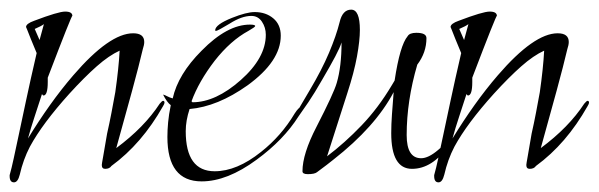

<svg xmlns="http://www.w3.org/2000/svg" viewBox="-28 -367 1241 398"><path d="M1 11Q-8 11 -8 -2V-4Q-4 -18 0.5 -39Q5 -60 11 -88Q17 -116 26 -158.5Q35 -201 48 -257L36 -286Q31 -299 28.5 -305Q26 -311 26 -311Q26 -318 43 -324Q93 -343 107 -343Q122 -343 122 -334Q122 -334 122 -334Q121 -337 71 -206V-197Q71 -169 62 -169Q61 -169 59 -172Q51 -147 43.5 -124.5Q36 -102 30 -80Q52 -116 75.5 -149Q99 -182 124 -211Q199 -298 248 -298Q271 -298 271 -280Q271 -274 268 -265Q260 -231 246 -179.5Q232 -128 213 -60Q271 -103 303 -152Q308 -158 310 -158Q313 -158 313 -154Q313 -152 310 -147Q266 -69 203 -23Q199 -17 190 -17Q183 -17 183 -25Q183 -27 186 -43.5Q189 -60 194 -90Q199 -112 203 -133Q207 -154 211 -176Q218 -225 220 -262Q198 -252 172.5 -229.5Q147 -207 116 -173Q88 -142 67.5 -114.5Q47 -87 34 -63Q20 -36 13 -5Q9 11 1 11ZM54 -284 63 -317Q58 -313 44 -307Z M390 9Q319 9 319 -83Q319 -97 320.5 -113.5Q322 -130 326 -149Q322 -152 318 -157.5Q314 -163 310 -171Q314 -170 318.5 -167.5Q323 -165 330 -163Q341 -213 390 -262Q443 -316 490 -316Q501 -316 501 -313Q501 -311 487 -303Q450 -283 417 -241Q384 -198 369 -157L371 -155Q419 -155 471 -201Q523 -247 523 -295Q523 -310 515 -322Q507 -334 493 -334Q473 -334 448 -318Q423 -303 420 -303Q418 -303 418 -304Q418 -316 453 -330Q483 -342 500 -342Q523 -342 538.5 -329Q554 -316 554 -293Q554 -240 485 -190Q423 -146 365 -141Q357 -117 357 -95Q357 -12 417 -12Q463 -12 513 -52Q555 -85 583 -132Q592 -146 598 -146Q599 -146 599 -144Q599 -140 591 -126Q560 -77 504 -36Q443 9 390 9Z M610 -6Q599 -6 599 -12Q599 -48 628 -104Q664 -174 670 -195Q680 -229 680 -279Q677 -269 667 -250Q657 -231 640 -202Q624 -174 611.5 -155.5Q599 -137 591 -126Q591 -125 589 -125Q584 -125 584 -129L614 -180Q639 -222 654 -257.5Q669 -293 676 -321Q682 -347 700 -347Q718 -347 718 -305Q718 -283 712 -250Q706 -217 692 -174L650 -43Q687 -71 721.5 -107Q756 -143 784 -190L790 -200Q801 -273 817 -292Q821 -299 835 -299Q856 -299 856 -288Q856 -258 837 -233Q815 -158 815 -87Q815 -39 845 -39Q860 -39 880 -56Q900 -73 899 -73Q902 -73 902 -67V-65Q868 -17 826 -17Q783 -17 783 -91Q783 -109 784.5 -130Q786 -151 788 -176Q750 -104 663 -36Q658 -32 649 -25Q640 -18 629 -10Q624 -6 610 -6Z M881 11Q872 11 872 -2V-4Q876 -18 880.5 -39Q885 -60 891 -88Q897 -116 906 -158.5Q915 -201 928 -257L916 -286Q911 -299 908.5 -305Q906 -311 906 -311Q906 -318 923 -324Q973 -343 987 -343Q1002 -343 1002 -334Q1002 -334 1002 -334Q1001 -337 951 -206V-197Q951 -169 942 -169Q941 -169 939 -172Q931 -147 923.5 -124.5Q916 -102 910 -80Q932 -116 955.5 -149Q979 -182 1004 -211Q1079 -298 1128 -298Q1151 -298 1151 -280Q1151 -274 1148 -265Q1140 -231 1126 -179.5Q1112 -128 1093 -60Q1151 -103 1183 -152Q1188 -158 1190 -158Q1193 -158 1193 -154Q1193 -152 1190 -147Q1146 -69 1083 -23Q1079 -17 1070 -17Q1063 -17 1063 -25Q1063 -27 1066 -43.5Q1069 -60 1074 -90Q1079 -112 1083 -133Q1087 -154 1091 -176Q1098 -225 1100 -262Q1078 -252 1052.5 -229.5Q1027 -207 996 -173Q968 -142 947.5 -114.5Q927 -87 914 -63Q900 -36 893 -5Q889 11 881 11ZM934 -284 943 -317Q938 -313 924 -307Z"/></svg>

Font: Love Light
Style: Regular
Weight: 400
Designer: Robert E. Leuschke
Foundry: Robert E. Leuschke
Version: Version 1.010; ttfautohint (v1.8.3)